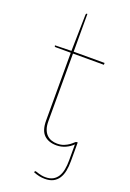

<svg xmlns="http://www.w3.org/2000/svg" viewBox="-163 -730 660 975"><g transform="rotate(20 167.0 -242.5)"><path d="M298.5 -29Q282.5 -12.5 259.5 -2.2Q236.5 8 211.5 8Q168.5 8 144 -15.5Q119.5 -39 119.5 -93V-459H38.5Q31.5 -459 31.5 -464V-467L119.5 -469L123.5 -666Q123.5 -668.5 124.8 -670.8Q126 -673 128.5 -673H131.5V-469H298.5V-459H131.5V-93Q131.5 -68 137.8 -50.8Q144 -33.5 155 -22.5Q166 -11.5 180.5 -6.5Q195 -1.5 211.5 -1.5Q233 -1.5 248.5 -8Q264 -14.5 274.8 -22.2Q285.5 -30 292 -36.5Q298.5 -43 302.5 -43H308.5V58Q308.5 87.5 303.8 111.2Q299 135 287.8 152.2Q276.5 169.5 258.5 178.8Q240.5 188 214 188Q198.5 188 183.2 184.8Q168 181.5 152 175L153 171.5Q154 168.5 155.5 168Q157 167.5 158 167.5Q159.5 167.5 164.5 169.2Q169.5 171 176.8 173.2Q184 175.5 193.5 177.2Q203 179 214 179Q238 179 254 170.2Q270 161.5 280 145.5Q290 129.5 294.2 107.2Q298.5 85 298.5 58Z"/></g></svg>

Font: Lato 2
Style: Regular
Weight: 100
Designer: Lukasz Dziedzic with Adam Twardoch and Botio Nikoltchev
Foundry: tyPoland Lukasz Dziedzic
Version: Version 2.015; 2015-08-06; http://www.latofonts.com/